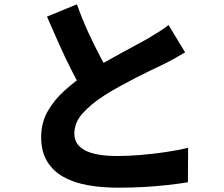

<svg xmlns="http://www.w3.org/2000/svg" viewBox="-20 -823 1040 891"><path d="M839 -580Q814 -565 788 -550.5Q762 -536 733 -522Q710 -511 677.5 -495.5Q645 -480 607.5 -460.5Q570 -441 532.5 -420.5Q495 -400 461 -378Q401 -339 363 -296.5Q325 -254 325 -203Q325 -151 375 -125Q425 -99 525 -99Q576 -99 634.5 -104Q693 -109 750.5 -117.5Q808 -126 853 -137L852 23Q808 30 758.5 35.5Q709 41 652 44.5Q595 48 529 48Q453 48 388 36.5Q323 25 274.5 -2Q226 -29 198.5 -74.5Q171 -120 171 -186Q171 -253 201 -306Q231 -359 280.5 -403.5Q330 -448 389 -487Q423 -510 462 -532Q501 -554 538.5 -574.5Q576 -595 608.5 -612.5Q641 -630 664 -643Q694 -661 717.5 -675.5Q741 -690 762 -707ZM337 -803Q361 -735 389 -674Q417 -613 445 -560.5Q473 -508 496 -465L369 -392Q342 -438 312.5 -496Q283 -554 254.5 -617.5Q226 -681 198 -746Z"/></svg>

Font: Noto Sans SC ExtraBold
Style: Regular
Weight: 800
Designer: Ryoko NISHIZUKA 西塚涼子 (kana, bopomofo & ideographs); Paul D. Hunt (Latin, Greek & Cyrillic); Sandoll Communications 산돌커뮤니
Foundry: Adobe
Version: Version 2.004-H2;hotconv 1.0.118;makeotfexe 2.5.65603